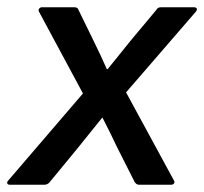

<svg xmlns="http://www.w3.org/2000/svg" viewBox="-40 -510 564 530"><path d="M-12 0Q-19 0 -20 -4Q-21 -8 -17 -12L189 -252L68 -477Q65 -482 68 -486Q71 -490 76 -490H165Q175 -490 177 -482L218 -398Q228 -378 237 -358.5Q246 -339 255 -319H257Q273 -339 289 -358.5Q305 -378 320 -397L391 -482Q394 -487 397 -488.5Q400 -490 405 -490H495Q501 -490 503 -486.5Q505 -483 500 -477L308 -255L440 -12Q443 -8 440.5 -4Q438 0 432 0H344Q337 0 332 -7L284 -102Q274 -123 264 -143.5Q254 -164 243 -185H242Q225 -164 208.5 -143.5Q192 -123 176 -103L97 -7Q91 0 82 0Z"/></svg>

Font: Sofia Sans SemiBold
Style: Italic
Weight: 600
Italic angle: -9°
Designer: Botio Nikoltchev, Ani Petrova
Foundry: lettersoup
Version: Version 4.100-B